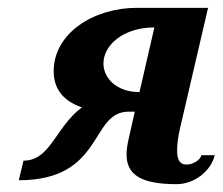

<svg xmlns="http://www.w3.org/2000/svg" viewBox="-20 -460 568 490"><path d="M374 -390 336 -225C277 -225 244 -261 244 -298C244 -345 295 -390 374 -390ZM117 -278C117 -230 145 -201 189 -186C121 -135 109 -50 40 -50L28 0C246 0 209 -175 308 -175H324L308 -104C305 -90 303 -78 303 -66C303 -15 338 10 431 10C476 10 519 -24 528 -64H494C491 -51 472 -40 456 -40C441 -40 432 -49 432 -76C432 -91 434 -110 440 -135L511 -440H329C220 -440 117 -376 117 -278Z"/></svg>

Font: Pfennig
Style: BoldItalic
Weight: 700
Italic angle: -13°
Version: Version 20100423